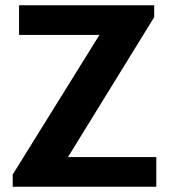

<svg xmlns="http://www.w3.org/2000/svg" viewBox="-20 -706 643 726"><path d="M28 0V-46L356 -574H52V-686H563V-641L237 -112H571V0Z"/></svg>

Font: Chivo SemiBold
Style: Regular
Weight: 600
Designer: Hector Gatti
Foundry: Omnibus-Type
Version: Version 2.002